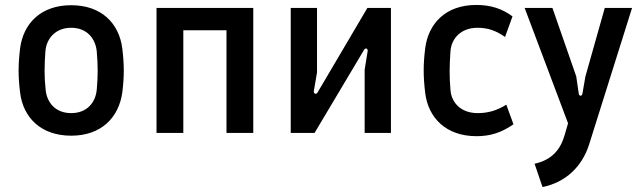

<svg xmlns="http://www.w3.org/2000/svg" viewBox="-20 -536 2588 774"><path d="M267 11C389 11 459 -63 473 -163C477 -195 479 -223 479 -251C479 -279 477 -308 473 -341C460 -442 389 -515 267 -515C144 -515 74 -441 61 -341C57 -308 55 -279 55 -251C55 -223 57 -195 61 -163C73 -63 144 11 267 11ZM267 -80C203 -80 169 -123 164 -174C158 -229 159 -272 163 -329C167 -380 203 -424 267 -424C331 -424 365 -380 370 -329C375 -271 375 -229 370 -174C365 -123 331 -80 267 -80Z M611 0H719V-414H893V0H1001V-504H611Z M1152 0H1248L1447 -334C1454 -346 1464 -340 1462 -329L1450 -255V0H1556V-504H1461L1260 -163C1254 -153 1244 -159 1245 -168L1258 -244V-504H1152Z M1901 13C1956 13 2001 -1 2050 -35L2021 -114C1983 -90 1946 -80 1906 -80C1838 -80 1800 -122 1796 -173C1791 -230 1792 -272 1796 -330C1800 -381 1838 -424 1905 -424C1950 -424 1981 -411 2016 -387L2046 -470C2005 -500 1961 -516 1900 -516C1777 -516 1707 -442 1694 -341C1690 -308 1688 -280 1688 -252C1688 -224 1690 -195 1694 -162C1706 -62 1777 13 1901 13Z M2135 124 2167 218C2261 199 2327 135 2355 46L2528 -504H2418L2340 -228L2328 -159C2326 -147 2315 -147 2313 -159L2303 -228L2207 -504H2095L2270 -39L2256 9C2239 68 2204 109 2135 124Z"/></svg>

Font: Finlandica Medium
Style: Regular
Weight: 500
Designer: Niklas Ekholm, Juho Hiilivirta, Jaakko Suomalainen
Foundry: Helsinki Type Studio
Version: Version 2.000;Glyphs 3.2 (3202)